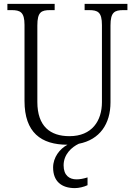

<svg xmlns="http://www.w3.org/2000/svg" viewBox="-20 -734 685 987"><path d="M365 233C385 233 411 227 430 218V178C407 185 391 188 373 188C337 188 307 168 307 116C307 59 349 22 385 5C493 -16 548 -97 548 -208V-603C548 -672 569 -682 615 -682H635V-714H415V-682H437C483 -682 504 -672 504 -605V-209C504 -113 453 -34 337 -34C238 -34 172 -85 172 -210V-603C172 -672 192 -682 238 -682H261V-714H18V-682H39C84 -682 106 -672 106 -606V-215C106 -53 191 10 327 10C287 31 253 75 253 127C253 198 296 233 365 233Z"/></svg>

Font: Noto Serif Thai SemiCondensed Light
Style: Regular
Weight: 300
Width: 4
Designer: Monotype Design Team
Foundry: Monotype Imaging Inc.
Version: Version 2.002